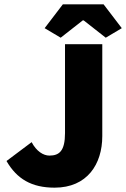

<svg xmlns="http://www.w3.org/2000/svg" viewBox="-20 -854 582 886"><path d="M232 12C382 12 452 -96 452 -226V-650H280V-240C280 -158 254 -136 208 -136C180 -136 148 -156 126 -198L10 -111C58 -28 126 12 232 12ZM186 -724 260 -680 362 -760H366L468 -680L542 -724L458 -834H270Z"/></svg>

Font: Giro Sans Black
Style: Regular
Weight: 900
Designer: Paul D. Hunt
Foundry: Adobe Systems Incorporated
Version: Version 1.000;PS 1.0;hotconv 1.0.88;makeotf.lib2.5.647800